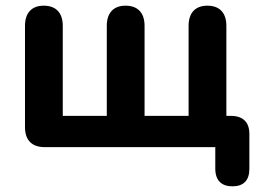

<svg xmlns="http://www.w3.org/2000/svg" viewBox="-20 -518 917 676"><path d="M798 138C838 138 858 117 858 76V-47C858 -88 835 -110 793 -110H777V-427C777 -473 753 -498 710 -498C668 -498 644 -473 644 -427V-110H489V-427C489 -473 465 -498 422 -498C380 -498 356 -473 356 -427V-110H201V-427C201 -473 177 -498 134 -498C92 -498 68 -473 68 -427V-70C68 -25 92 0 137 0H738V76C738 117 760 138 798 138Z"/></svg>

Font: SN Pro
Style: Bold
Weight: 700
Designer: Tobias Whetton
Foundry: Supernotes
Version: Version 1.003;Glyphs 3.3 (3324)